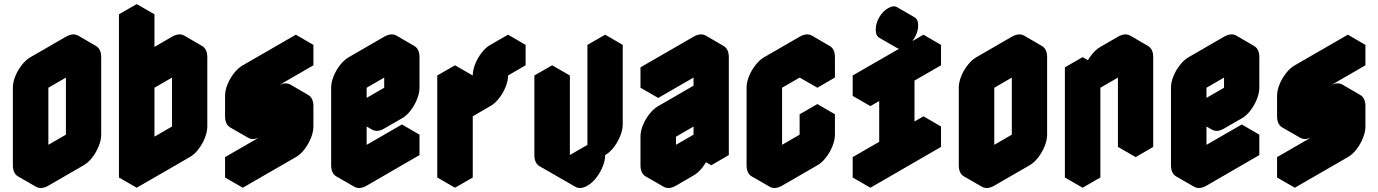

<svg xmlns="http://www.w3.org/2000/svg" viewBox="-20 -870 6756 941"><path d="M217 -540 390 -640Q424 -660 450 -645Q476 -630 476 -590V-210Q476 -184 464 -154Q452 -124 432.5 -98.5Q413 -73 390 -60L217 40Q182 60 156 45Q130 30 130 -10V-390Q130 -417 142 -446.5Q154 -476 174 -501.5Q194 -527 217 -540ZM217 -60 390 -160V-540L217 -440ZM390 -540V-160L303 -210V-590ZM390 -160 217 -60 130 -110 303 -210ZM450 -645Q424 -660 390 -640L217 -540Q194 -527 174 -501.5Q154 -476 142 -446.5Q130 -417 130 -390V-10Q130 30 156 45L69 -5Q43 -20 43 -60V-440Q43 -467 55 -496.5Q67 -526 87 -551.5Q107 -577 130 -590L303 -690Q338 -710 364 -695Z M823 -590 910 -640Q944 -660 970 -645Q996 -630 996 -590V-250Q996 -224 984 -194Q972 -164 952.5 -138.5Q933 -113 910 -100L650 50V-750L737 -800V-440Q737 -467 749 -496.5Q761 -526 780.5 -551.5Q800 -577 823 -590ZM910 -540 737 -440V-100L910 -200ZM910 -540V-200L823 -250V-590ZM910 -200 737 -100 650 -150 823 -250ZM970 -645Q944 -660 910 -640L823 -590Q800 -577 780.5 -551.5Q761 -526 749 -496.5Q737 -467 737 -440L650 -490Q650 -517 662 -546.5Q674 -576 694 -601.5Q714 -627 737 -640L823 -690Q858 -710 884 -695ZM737 -800 650 -750 563 -800 650 -850ZM650 -750V50L563 0V-800Z M1257 -200Q1222 -180 1196 -195Q1170 -210 1170 -250V-350Q1170 -377 1182 -406.5Q1194 -436 1214 -461.5Q1234 -487 1257 -500L1516 -650V-550L1257 -400V-300L1430 -400Q1464 -420 1490 -405Q1516 -390 1516 -350V-250Q1516 -224 1504 -194Q1492 -164 1472.5 -138.5Q1453 -113 1430 -100L1170 50V-50L1430 -200V-300ZM1430 -300V-200L1343 -250V-350ZM1430 -200 1170 -50 1083 -100 1343 -250ZM1170 -50V50L1083 0V-100ZM1490 -405Q1464 -420 1430 -400L1257 -300L1170 -350L1343 -450Q1378 -470 1404 -455ZM1516 -650 1257 -500Q1234 -487 1214 -461.5Q1194 -436 1182 -406.5Q1170 -377 1170 -350V-250Q1170 -210 1196 -195L1109 -245Q1083 -260 1083 -300V-400Q1083 -427 1095 -456.5Q1107 -486 1127 -511.5Q1147 -537 1170 -550L1430 -700Z M1777 -540 1950 -640Q1984 -660 2010 -645Q2036 -630 2036 -590V-440Q2036 -414 2024 -384Q2012 -354 1992.5 -328.5Q1973 -303 1950 -290L1863 -240Q1829 -220 1803 -235Q1777 -250 1777 -290V-60L2036 -210V-110L1777 40Q1742 60 1716 45Q1690 30 1690 -10V-390Q1690 -417 1702 -446.5Q1714 -476 1734 -501.5Q1754 -527 1777 -540ZM1950 -540 1777 -440V-290L1950 -390ZM2036 -210 1777 -60 1690 -110 1950 -260ZM1950 -540V-390L1863 -440V-590ZM1777 -290Q1777 -250 1803 -235L1716 -285Q1690 -300 1690 -340ZM1950 -390 1777 -290 1690 -340 1863 -440ZM2010 -645Q1984 -660 1950 -640L1777 -540Q1754 -527 1734 -501.5Q1714 -476 1702 -446.5Q1690 -417 1690 -390V-10Q1690 30 1716 45L1629 -5Q1603 -20 1603 -60V-440Q1603 -467 1615 -496.5Q1627 -526 1647 -551.5Q1667 -577 1690 -590L1863 -690Q1898 -710 1924 -695Z M2210 -450 2297 -500V-400L2383 -450Q2383 -477 2395 -506.5Q2407 -536 2427 -561.5Q2447 -587 2470 -600L2556 -650V-550L2470 -500Q2470 -474 2458 -444Q2446 -414 2426 -388.5Q2406 -363 2383 -350L2297 -300V0L2210 50ZM2210 -450V50L2123 0V-500ZM2556 -650 2470 -600Q2447 -587 2427 -561.5Q2407 -536 2395 -506.5Q2383 -477 2383 -450L2297 -500Q2297 -527 2309 -556.5Q2321 -586 2340.5 -611.5Q2360 -637 2383 -650L2470 -700ZM2383 -450 2297 -400 2210 -450 2297 -500ZM2297 -500 2210 -450 2123 -500 2210 -550Z M2859 40Q2825 60 2799 45Q2773 30 2773 -10L2946 -110V-600L3032 -650V-260Q3032 -234 3020 -204Q3008 -174 2988.5 -148.5Q2969 -123 2946 -110Q2946 -84 2934 -54Q2922 -24 2902 1.5Q2882 27 2859 40ZM2686 -450 2773 -500V-10Q2738 10 2712 -5Q2686 -20 2686 -60ZM3032 -650 2946 -600 2859 -650 2946 -700ZM2946 -600V-110L2859 -160V-650ZM2946 -110 2773 -10 2686 -60 2859 -160ZM2773 -10Q2773 30 2799 45L2712 -5Q2686 -20 2686 -60ZM2773 -500 2686 -450 2599 -500 2686 -550ZM2686 -450V-60Q2686 -20 2712 -5L2625 -55Q2599 -70 2599 -110V-500Z M3206 -490 3466 -640Q3500 -660 3526 -645Q3552 -630 3552 -590V-110L3466 -60V-160Q3466 -134 3454 -104Q3442 -74 3422 -48.5Q3402 -23 3379 -10L3293 40Q3258 60 3232 45Q3206 30 3206 -10V-150Q3206 -177 3218 -206.5Q3230 -236 3250 -261.5Q3270 -287 3293 -300L3466 -400V-540L3206 -390ZM3293 -60 3466 -160V-300L3293 -200ZM3466 -540V-400L3379 -450V-590ZM3466 -160V-60L3379 -110V-210ZM3466 -300V-160L3379 -210V-350ZM3466 -160 3293 -60 3206 -110 3379 -210ZM3466 -400 3293 -300Q3270 -287 3250 -261.5Q3230 -236 3218 -206.5Q3206 -177 3206 -150V-10Q3206 30 3232 45L3145 -5Q3119 -20 3119 -60V-200Q3119 -227 3131 -256.5Q3143 -286 3163 -311.5Q3183 -337 3206 -350L3379 -450ZM3526 -645Q3500 -660 3466 -640L3206 -490L3119 -540L3379 -690Q3414 -710 3440 -695ZM3206 -490V-390L3119 -440V-540Z M3813 -540 3986 -640Q4020 -660 4046 -645Q4072 -630 4072 -590V-490L3986 -440V-540L3813 -440V-60L3986 -160V-260L4072 -310V-210Q4072 -184 4060 -154Q4048 -124 4028.5 -98.5Q4009 -73 3986 -60L3813 40Q3778 60 3752 45Q3726 30 3726 -10V-390Q3726 -417 3738 -446.5Q3750 -476 3770 -501.5Q3790 -527 3813 -540ZM4072 -310 3986 -260 3899 -310 3986 -360ZM3986 -260V-160L3899 -210V-310ZM3986 -160 3813 -60 3726 -110 3899 -210ZM3986 -540V-440L3899 -490V-590ZM4046 -645Q4020 -660 3986 -640L3813 -540Q3790 -527 3770 -501.5Q3750 -476 3738 -446.5Q3726 -417 3726 -390V-10Q3726 30 3752 45L3665 -5Q3639 -20 3639 -60V-440Q3639 -467 3651 -496.5Q3663 -526 3683 -551.5Q3703 -577 3726 -590L3899 -690Q3934 -710 3960 -695Z M4376 -125V-425L4246 -350V-450L4592 -650V-550L4462 -475V-175L4592 -250V-150L4246 50V-50ZM4419 -640Q4393 -625 4375.5 -635Q4358 -645 4358 -675Q4358 -705 4375.5 -735Q4393 -765 4419 -780Q4445 -795 4462.5 -785Q4480 -775 4480 -745Q4480 -715 4462.5 -685Q4445 -655 4419 -640ZM4376 -125 4246 -50 4159 -100 4289 -175ZM4246 -50V50L4159 0V-100ZM4592 -250 4462 -175 4376 -225 4506 -300ZM4376 -425V-125L4289 -175V-475ZM4592 -650 4246 -450 4159 -500 4506 -700ZM4246 -450V-350L4159 -400V-500ZM4463 -785Q4445 -795 4419 -780Q4393 -765 4375.5 -735Q4358 -705 4358 -675Q4358 -645 4376 -635L4289 -685Q4272 -695 4272 -725Q4272 -755 4289 -785Q4306 -815 4333 -830Q4359 -845 4376 -835Z M4853 -540 5026 -640Q5060 -660 5086 -645Q5112 -630 5112 -590V-210Q5112 -184 5100 -154Q5088 -124 5068.5 -98.5Q5049 -73 5026 -60L4853 40Q4818 60 4792 45Q4766 30 4766 -10V-390Q4766 -417 4778 -446.5Q4790 -476 4810 -501.5Q4830 -527 4853 -540ZM4853 -60 5026 -160V-540L4853 -440ZM5026 -540V-160L4939 -210V-590ZM5026 -160 4853 -60 4766 -110 4939 -210ZM5086 -645Q5060 -660 5026 -640L4853 -540Q4830 -527 4810 -501.5Q4790 -476 4778 -446.5Q4766 -417 4766 -390V-10Q4766 30 4792 45L4705 -5Q4679 -20 4679 -60V-440Q4679 -467 4691 -496.5Q4703 -526 4723 -551.5Q4743 -577 4766 -590L4939 -690Q4974 -710 5000 -695Z M5286 -490 5373 -540V-440Q5373 -467 5385 -496.5Q5397 -526 5416.5 -551.5Q5436 -577 5459 -590L5546 -640Q5580 -660 5606 -645Q5632 -630 5632 -590V-150L5546 -100V-540L5373 -440V0L5286 50ZM5546 -540V-100L5459 -150V-590ZM5286 -490V50L5199 0V-540ZM5606 -645Q5580 -660 5546 -640L5459 -590Q5436 -577 5416.5 -551.5Q5397 -526 5385 -496.5Q5373 -467 5373 -440L5286 -490Q5286 -517 5298 -546.5Q5310 -576 5330 -601.5Q5350 -627 5373 -640L5459 -690Q5494 -710 5520 -695ZM5373 -540 5286 -490 5199 -540 5286 -590Z M5893 -540 6066 -640Q6100 -660 6126 -645Q6152 -630 6152 -590V-440Q6152 -414 6140 -384Q6128 -354 6108.5 -328.5Q6089 -303 6066 -290L5979 -240Q5945 -220 5919 -235Q5893 -250 5893 -290V-60L6152 -210V-110L5893 40Q5858 60 5832 45Q5806 30 5806 -10V-390Q5806 -417 5818 -446.5Q5830 -476 5850 -501.5Q5870 -527 5893 -540ZM6066 -540 5893 -440V-290L6066 -390ZM6152 -210 5893 -60 5806 -110 6066 -260ZM6066 -540V-390L5979 -440V-590ZM5893 -290Q5893 -250 5919 -235L5832 -285Q5806 -300 5806 -340ZM6066 -390 5893 -290 5806 -340 5979 -440ZM6126 -645Q6100 -660 6066 -640L5893 -540Q5870 -527 5850 -501.5Q5830 -476 5818 -446.5Q5806 -417 5806 -390V-10Q5806 30 5832 45L5745 -5Q5719 -20 5719 -60V-440Q5719 -467 5731 -496.5Q5743 -526 5763 -551.5Q5783 -577 5806 -590L5979 -690Q6014 -710 6040 -695Z M6413 -200Q6378 -180 6352 -195Q6326 -210 6326 -250V-350Q6326 -377 6338 -406.5Q6350 -436 6370 -461.5Q6390 -487 6413 -500L6672 -650V-550L6413 -400V-300L6586 -400Q6620 -420 6646 -405Q6672 -390 6672 -350V-250Q6672 -224 6660 -194Q6648 -164 6628.5 -138.5Q6609 -113 6586 -100L6326 50V-50L6586 -200V-300ZM6586 -300V-200L6499 -250V-350ZM6586 -200 6326 -50 6239 -100 6499 -250ZM6326 -50V50L6239 0V-100ZM6646 -405Q6620 -420 6586 -400L6413 -300L6326 -350L6499 -450Q6534 -470 6560 -455ZM6672 -650 6413 -500Q6390 -487 6370 -461.5Q6350 -436 6338 -406.5Q6326 -377 6326 -350V-250Q6326 -210 6352 -195L6265 -245Q6239 -260 6239 -300V-400Q6239 -427 6251 -456.5Q6263 -486 6283 -511.5Q6303 -537 6326 -550L6586 -700Z"/></svg>

Font: Nabla
Style: Regular
Weight: 400
Designer: Arthur Reinders Folmer
Foundry: Typearture
Version: Version 1.002